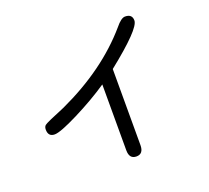

<svg xmlns="http://www.w3.org/2000/svg" viewBox="-136 -918 1272 1167"><g transform="rotate(-20 500.0 -334.5)"><path d="M556.6 77.1Q510.7 77.1 510.7 20.5V-405.3Q412.1 -338.9 292.5 -278.8Q172.9 -218.8 135.7 -218.8Q93.8 -218.8 93.8 -264.6Q93.8 -283.2 104.5 -292Q115.2 -301.8 241.2 -353.5Q538.1 -490.2 718.8 -700.2Q755.9 -746.1 781.2 -746.1Q827.1 -746.1 827.1 -704.1Q827.1 -650.4 602.5 -471.7V20.5Q602.5 77.1 556.6 77.1Z"/></g></svg>

Font: jf-openhuninn-1.1
Style: Regular
Weight: 400
Designer: [Kosugi Maru]
      Designed by Motoya company      

      [Varela Round]
      Joe Prince(Latin component); Avraham Co
Foundry: justfont CO.,LTD.
Version: 1.1